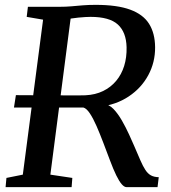

<svg xmlns="http://www.w3.org/2000/svg" viewBox="-20 -771 704 791"><path d="M3 0 6.5 -38 74 -51.5 157.5 -690 90 -701.5 95 -743H226Q252 -743 274.2 -745Q296.5 -747 320.5 -749Q344.5 -751 374 -751Q463 -751 516.5 -731.2Q570 -711.5 594.2 -672.8Q618.5 -634 619 -576.5Q619.5 -514.5 591 -461.5Q562.5 -408.5 510.5 -373.8Q458.5 -339 389 -331L409.5 -340.5Q428.5 -341.5 447 -322.5Q465.5 -303.5 482 -274.8Q498.5 -246 511.5 -217.5Q524.5 -189 532.5 -170.5Q547.5 -135.5 558.2 -110.8Q569 -86 579 -70.8Q589 -55.5 601.8 -48.5Q614.5 -41.5 634 -41L629 0H501.5Q492 0 481.5 -12Q471 -24 459 -48.5Q447 -73 433 -110.5Q419.5 -146.5 405.5 -183.2Q391.5 -220 377.8 -251.5Q364 -283 350.2 -303.8Q336.5 -324.5 323.5 -328Q320 -328 310 -328Q300 -328 280.8 -328Q261.5 -328 229.8 -328Q198 -328 150.8 -328Q103.5 -328 37.5 -328L45.5 -379Q100.5 -378.5 142.2 -378.5Q184 -378.5 214.8 -378.2Q245.5 -378 266.5 -378Q287.5 -378 301.2 -378Q315 -378 322.2 -378.2Q329.5 -378.5 332.5 -378.5Q373 -380.5 404.8 -396Q436.5 -411.5 458.5 -437.8Q480.5 -464 491.5 -499.2Q502.5 -534.5 501.5 -576.5Q500 -638.5 465.5 -670Q431 -701.5 353 -701.5Q345.5 -701.5 332 -700.8Q318.5 -700 302.8 -698.5Q287 -697 273.8 -694.8Q260.5 -692.5 253 -689.5L275 -726L187.5 -51.5L278 -38L275 0Z"/></svg>

Font: Merriweather 36pt Medium
Style: Italic
Weight: 500
Italic angle: -7.8°
Version: Version 2.101